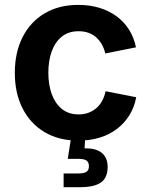

<svg xmlns="http://www.w3.org/2000/svg" viewBox="-20 -573 625 797"><path d="M305.2 10.7Q224.6 10.7 165.3 -24.4Q106 -59.6 73.7 -123Q41.5 -186.5 41.5 -270.5Q41.5 -355 73.7 -418.7Q106 -482.4 165.3 -517.6Q224.6 -552.7 305.2 -552.7Q352.5 -552.7 392.6 -540.5Q432.6 -528.3 463.9 -505.4Q495.1 -482.4 515.6 -450Q536.1 -417.5 544.4 -376.5L417 -351.1Q412.1 -372.6 402.3 -389.4Q392.6 -406.2 378.7 -418.5Q364.7 -430.7 346.7 -437Q328.6 -443.4 306.6 -443.4Q264.6 -443.4 236.8 -421.1Q209 -398.9 194.8 -360.1Q180.7 -321.3 180.7 -271Q180.7 -221.2 194.8 -182.4Q209 -143.6 236.8 -120.8Q264.6 -98.1 306.6 -98.1Q329.1 -98.1 347.4 -105Q365.7 -111.8 380.1 -124.3Q394.5 -136.7 404.1 -154.5Q413.6 -172.4 418.5 -194.3L545.4 -169.4Q537.6 -127.4 516.8 -94.2Q496.1 -61 464.8 -37.4Q433.6 -13.7 393.1 -1.5Q352.5 10.7 305.2 10.7ZM244.1 204.1V147H305.2Q329.1 147 339.1 140.1Q349.1 133.3 349.1 116.7Q349.1 100.1 339.1 93.3Q329.1 86.4 305.2 86.4H261.2L278.3 -21.5H333.5V0L331.1 43Q377.4 41.5 402.1 61.3Q426.8 81.1 426.8 119.6Q426.8 164.6 399.2 184.3Q371.6 204.1 310.5 204.1Z"/></svg>

Font: Inter Cardless
Style: Bold
Weight: 700
Designer: Rasmus Andersson
Foundry: rsms
Version: Version 4.001;git-9221beed3